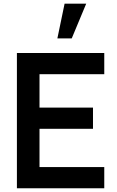

<svg xmlns="http://www.w3.org/2000/svg" viewBox="-20 -1002 625 1022"><path d="M70 -720H535V-607.2H190.3V-429.3H475V-316.5H190.3V-112.8H535V0H70ZM285.4 -797.5H361.8L438.9 -982.5H323.8Z"/></svg>

Font: Tap Sans
Style: Regular
Weight: 400
Designer: Tap Payments
Foundry: Tap Payments
Version: Version 1.001;Glyphs 3.1.2 (3151)